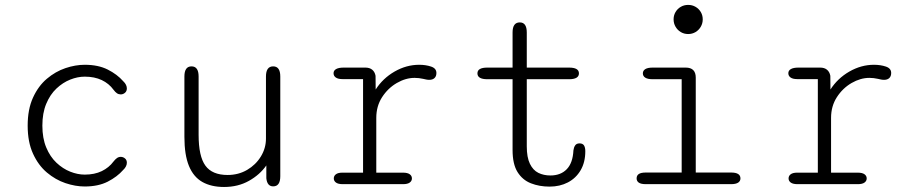

<svg xmlns="http://www.w3.org/2000/svg" viewBox="-20 -752 3754 784"><path d="M326 9.5Q288 9.5 247.2 -4.2Q206.5 -18 171.5 -47.5Q136.5 -77 114.8 -124.5Q93 -172 93 -239Q93 -306 114.8 -353.5Q136.5 -401 171.5 -430.5Q206.5 -460 247.2 -473.8Q288 -487.5 326 -487.5Q381 -487.5 419.8 -468Q458.5 -448.5 483 -420.5Q491 -413 494.5 -405.5Q498 -398 498 -391Q498 -379.5 490.2 -373Q482.5 -366.5 473 -366.5Q464.5 -366.5 457.5 -371.2Q450.5 -376 443.5 -385.5Q425 -411 395.5 -425Q366 -439 326 -439Q297 -439 266.8 -427Q236.5 -415 210.5 -390.5Q184.5 -366 168.8 -328.2Q153 -290.5 153 -239Q153 -187.5 168.8 -149.8Q184.5 -112 210.5 -87.5Q236.5 -63 266.8 -51Q297 -39 326 -39Q366 -39 395.5 -53.2Q425 -67.5 443.5 -92.5Q450.5 -101.5 457.5 -106.5Q464.5 -111.5 473 -111.5Q482.5 -111.5 490.2 -105.2Q498 -99 498 -87.5Q498 -80 494.2 -72.5Q490.5 -65 483 -58Q458.5 -30 419.8 -10.2Q381 9.5 326 9.5Z M762 -481Q791 -481 791 -439.5V-201.5Q791 -113.5 818.8 -75.5Q846.5 -37.5 909.5 -37.5Q953.5 -37.5 989 -58.2Q1024.5 -79 1045.2 -113Q1066 -147 1066 -186V-439.5Q1066 -481 1095.5 -481Q1124.5 -481 1124.5 -439.5V-32.5Q1124.5 9 1095.5 9Q1071 9 1067.5 -24V-76.5Q1041 -38.5 996.5 -13.5Q952 11.5 895 11.5Q842.5 11.5 806.2 -9Q770 -29.5 751.5 -74.5Q733 -119.5 733 -193V-439.5Q733 -481 762 -481Z M1516.5 -47H1625.5Q1644 -47 1653 -40.5Q1662 -34 1662 -23.5Q1662 -13 1653 -6.5Q1644 0 1625.5 0H1380Q1361 0 1352 -6.5Q1343 -13 1343 -23.5Q1343 -34 1351.8 -40.5Q1360.5 -47 1378 -47H1462.5V-429H1378Q1360.5 -429 1351.2 -435.5Q1342 -442 1342 -453Q1342 -464 1352.5 -470Q1363 -476 1383.5 -476H1472Q1489.5 -476 1500 -467.2Q1510.5 -458.5 1513.5 -442.5L1514 -386.5Q1543 -432 1591.2 -459.8Q1639.5 -487.5 1691.5 -487.5Q1718.5 -487.5 1740.2 -480.2Q1762 -473 1762 -454Q1762 -440.5 1754.2 -433.2Q1746.5 -426 1733 -426Q1726.5 -426 1720.8 -427.2Q1715 -428.5 1708 -430Q1699.5 -432 1690.5 -433Q1681.5 -434 1673 -434Q1636.5 -434 1600.2 -413Q1564 -392 1540.2 -355.2Q1516.5 -318.5 1516.5 -270.5Z M1970 -428.5Q1929.5 -428.5 1929.5 -452.5Q1929.5 -476 1970 -476H2073V-619.5Q2073 -660.5 2102.5 -660.5Q2131 -660.5 2131 -619.5V-476H2303.5Q2344 -476 2344 -452.5Q2344 -428.5 2303.5 -428.5H2131V-154.5Q2131 -109.5 2143.8 -83.2Q2156.5 -57 2178.2 -46.2Q2200 -35.5 2227.5 -35.5Q2269.5 -35.5 2294.2 -61Q2319 -86.5 2321.5 -138Q2323 -150 2328.5 -158.2Q2334 -166.5 2346.5 -166.5Q2359.5 -166.5 2364.8 -158Q2370 -149.5 2370 -134.5Q2370 -89.5 2351 -57Q2332 -24.5 2299 -7.2Q2266 10 2224 10Q2182.5 10 2148 -3.5Q2113.5 -17 2093.2 -49.5Q2073 -82 2073 -139.5V-428.5Z M2617.5 -47.5H2763.5V-428.5H2645Q2625 -428.5 2615 -434.8Q2605 -441 2605 -452.5Q2605 -463.5 2615 -469.8Q2625 -476 2645 -476H2780Q2821 -476 2821 -435V-47.5H2965Q2984.5 -47.5 2994 -41.5Q3003.5 -35.5 3003.5 -23.5Q3003.5 -12.5 2994 -6.2Q2984.5 0 2965 0H2617.5Q2597.5 0 2588.5 -6.2Q2579.5 -12.5 2579.5 -23.5Q2579.5 -35.5 2588.5 -41.5Q2597.5 -47.5 2617.5 -47.5ZM2730.5 -673Q2730.5 -689.5 2738.5 -703Q2746.5 -716.5 2760 -724.2Q2773.5 -732 2790 -732Q2806.5 -732 2820 -724.2Q2833.5 -716.5 2841.5 -703Q2849.5 -689.5 2849.5 -673Q2849.5 -656.5 2841.5 -642.8Q2833.5 -629 2820 -621Q2806.5 -613 2790 -613Q2773.5 -613 2760 -621Q2746.5 -629 2738.5 -642.8Q2730.5 -656.5 2730.5 -673Z M3373.5 -47H3482.5Q3501 -47 3510 -40.5Q3519 -34 3519 -23.5Q3519 -13 3510 -6.5Q3501 0 3482.5 0H3237Q3218 0 3209 -6.5Q3200 -13 3200 -23.5Q3200 -34 3208.8 -40.5Q3217.5 -47 3235 -47H3319.5V-429H3235Q3217.5 -429 3208.2 -435.5Q3199 -442 3199 -453Q3199 -464 3209.5 -470Q3220 -476 3240.5 -476H3329Q3346.5 -476 3357 -467.2Q3367.5 -458.5 3370.5 -442.5L3371 -386.5Q3400 -432 3448.2 -459.8Q3496.5 -487.5 3548.5 -487.5Q3575.5 -487.5 3597.2 -480.2Q3619 -473 3619 -454Q3619 -440.5 3611.2 -433.2Q3603.5 -426 3590 -426Q3583.5 -426 3577.8 -427.2Q3572 -428.5 3565 -430Q3556.5 -432 3547.5 -433Q3538.5 -434 3530 -434Q3493.5 -434 3457.2 -413Q3421 -392 3397.2 -355.2Q3373.5 -318.5 3373.5 -270.5Z"/></svg>

Font: Sono ExtraLight Monospace Light
Style: Regular
Weight: 300
Version: Version 2.112